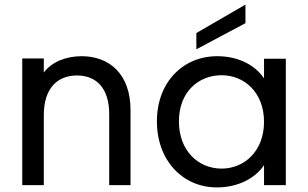

<svg xmlns="http://www.w3.org/2000/svg" viewBox="-20 -807 1343 837"><path d="M77 -552V0H171V-305C171 -421 229 -478 316 -478C400 -478 456 -422 456 -311V0H549V-327C549 -484 457 -562 336 -562C267 -562 206 -537 171 -491V-552Z M925 10C1026 10 1097 -36 1131 -87V0H1226V-551H1131V-465C1098 -516 1028 -562 927 -562C778 -562 664 -449 664 -278C664 -106 778 10 925 10ZM760 -278C760 -407 846 -479 946 -479C1045 -479 1131 -404 1131 -276C1131 -148 1045 -72 946 -72C846 -72 760 -148 760 -278ZM836 -592 1050 -706V-787L836 -663Z"/></svg>

Font: Malmofest
Style: Regular
Weight: 400
Designer: Jonny Pinhorn (Poppins), Kolossal
Version: Version 1.004;Glyphs 3.1.2 (3151)